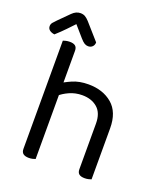

<svg xmlns="http://www.w3.org/2000/svg" viewBox="-186 -921 891 1029"><g transform="rotate(20 260.0 -407.0)"><path d="M455 -199H375V-291Q375 -351 341.5 -380Q308 -409 255 -409Q216 -409 182.5 -394Q149 -379 126 -358L111 -423Q135 -440 174.5 -457.5Q214 -475 266 -475Q349 -475 402 -430Q455 -385 455 -293ZM56 -264H136V-2Q131 0 121 2.5Q111 5 99 5Q78 5 67 -3.5Q56 -12 56 -31ZM375 -263 455 -262V-2Q450 0 439.5 2.5Q429 5 418 5Q396 5 385.5 -3.5Q375 -12 375 -31ZM136 -225H56V-648Q61 -650 71.5 -652.5Q82 -655 94 -655Q115 -655 125.5 -646.5Q136 -638 136 -619ZM94 -756Q78 -739 54.5 -714.5Q31 -690 2 -664Q-15 -666 -26 -674.5Q-37 -683 -37 -697Q-37 -709 -29.5 -718Q-22 -727 -11 -738L48 -797Q70 -819 95 -819Q111 -819 122 -812.5Q133 -806 145 -793L227 -700Q227 -685 217.5 -675.5Q208 -666 193 -666Q182 -666 172 -672Q162 -678 148 -694Z"/></g></svg>

Font: Baloo Tammudu 2
Style: Regular
Weight: 400
Designer: Maithili Shingre, Omkar Shende and Ek Type
Foundry: Ek Type
Version: Version 1.700